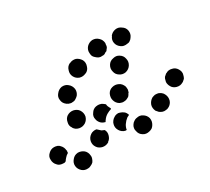

<svg xmlns="http://www.w3.org/2000/svg" viewBox="-103 -414 615 563"><g transform="rotate(-30 204.0 -133.0)"><path d="M75 18Q78 14 80 8Q82 3 81 -2Q80 -14 72 -21Q63 -28 52 -28Q40 -27 33 -18Q25 -9 26 2Q27 13 36 21Q44 28 56 27Q61 27 66 24Q71 22 75 18ZM282 11Q285 6 286 1Q287 -4 286 -10Q283 -21 273 -27Q264 -33 253 -30H252Q247 -29 243 -26Q238 -23 235 -18Q232 -14 231 -8Q230 -3 232 3Q234 14 244 20Q253 26 265 23Q270 22 275 19Q279 16 282 11ZM154 -46Q149 -48 145 -50Q139 -55 134 -60Q129 -61 124 -60Q118 -59 114 -56Q104 -49 102 -38Q100 -27 106 -18Q109 -13 114 -10Q119 -7 124 -6Q129 -5 135 -6Q140 -7 145 -10V-11Q153 -16 156 -27Q159 -37 154 -46ZM360 -47Q358 -52 353 -56Q349 -59 344 -61Q339 -62 333 -62Q328 -61 323 -59Q313 -53 309 -42Q306 -32 311 -21Q314 -17 318 -13Q322 -10 327 -8Q333 -6 338 -7Q344 -7 348 -10H349Q359 -16 362 -26Q365 -37 360 -47ZM185 -48Q186 -53 190 -58Q193 -62 198 -65Q202 -68 208 -69Q213 -70 218 -68Q225 -66 231 -61Q236 -56 238 -49Q234 -47 230 -45Q222 -39 216 -30Q211 -22 210 -14Q208 -14 207 -14Q206 -14 205 -14Q194 -17 188 -27Q182 -37 185 -48ZM-19 -30Q-23 -34 -25 -39Q-27 -44 -27 -49V-50Q-28 -61 -19 -69Q-11 -77 0 -77Q5 -77 11 -75Q16 -73 19 -69Q23 -65 25 -60Q27 -55 27 -50H28Q28 -48 27 -46Q27 -44 27 -42Q20 -38 16 -33Q12 -29 9 -24Q7 -23 5 -22Q2 -22 0 -22Q-5 -22 -11 -24Q-16 -26 -19 -30ZM434 -70Q436 -75 435 -81Q434 -86 431 -91Q425 -101 414 -103Q403 -106 394 -100H393Q389 -97 385 -93Q382 -89 381 -83Q379 -78 380 -73Q381 -67 384 -62Q389 -53 400 -50Q412 -47 421 -53H422Q426 -56 430 -60Q433 -65 434 -70ZM146 -87Q143 -98 150 -107Q156 -117 167 -119H168Q173 -120 178 -119Q184 -118 188 -115Q190 -114 192 -112Q194 -111 195 -109Q195 -106 196 -103Q198 -98 201 -93Q201 -92 201 -92Q201 -91 200 -90Q193 -88 186 -84Q177 -79 171 -70Q169 -68 168 -65Q165 -66 162 -67Q160 -68 158 -69Q153 -72 150 -77Q147 -81 146 -87ZM92 -88Q98 -87 103 -88Q108 -89 113 -92Q122 -98 125 -109Q127 -120 121 -130Q118 -135 113 -138Q108 -141 103 -142Q98 -143 92 -142Q87 -141 82 -138Q73 -132 71 -120Q68 -109 75 -100V-99Q78 -95 82 -92Q87 -89 92 -88ZM231 -93Q236 -91 241 -90Q247 -90 252 -91Q257 -93 262 -96Q266 -100 268 -105H269Q271 -110 272 -115Q272 -121 271 -126Q269 -131 266 -135Q262 -140 257 -142Q247 -147 236 -144Q225 -141 220 -131Q215 -120 218 -110Q221 -99 231 -93ZM272 -166Q281 -160 292 -162Q304 -165 310 -175Q316 -185 313 -196Q311 -207 301 -213Q292 -219 281 -216Q269 -214 263 -204Q257 -194 260 -183Q262 -172 272 -166ZM90 -208Q97 -217 108 -219Q120 -220 128 -213Q137 -206 139 -194Q140 -183 133 -174Q129 -170 124 -167Q120 -164 114 -164Q113 -164 111 -164Q110 -163 109 -164Q108 -164 108 -164Q106 -164 104 -165Q101 -165 99 -167Q96 -168 94 -170Q85 -177 84 -188Q82 -199 90 -208ZM151 -230Q156 -220 167 -216Q178 -213 188 -218H189Q199 -223 202 -234Q206 -245 201 -255Q195 -265 185 -269Q174 -272 164 -267H163Q153 -262 150 -251Q146 -240 151 -230ZM317 -236Q321 -233 326 -232Q332 -231 337 -232Q343 -232 347 -235Q352 -238 355 -243Q362 -252 360 -264Q358 -275 348 -281Q339 -288 328 -286Q317 -284 310 -275V-274Q303 -265 305 -254Q307 -243 317 -236ZM274 -244Q270 -243 266 -240Q266 -240 265 -239Q263 -239 261 -238Q259 -238 257 -238Q251 -237 246 -239Q241 -241 237 -245Q233 -248 230 -253Q228 -258 228 -264Q227 -275 235 -284Q243 -292 254 -293Q266 -293 274 -285Q282 -278 283 -266Q282 -263 282 -259Q282 -256 280 -252Q278 -249 276 -247Q275 -246 275 -245Q274 -245 274 -244Z"/></g></svg>

Font: FRB American Cursive Guidelines Dotted Ultra
Style: Bold Italic
Weight: 1000
Italic angle: -25°
Version: Version 2.0;Modular Font Editor K font №1